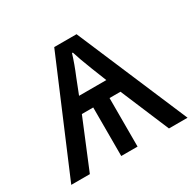

<svg xmlns="http://www.w3.org/2000/svg" viewBox="-123 -670 818 805"><g transform="rotate(-30 286.0 -268.0)"><path d="M339 -536 567 0H477L378 -235H325V0H246V-235H191L94 0H4L231 -536ZM283 -477Q269 -431 248 -381L219 -307H351L322 -380Q298 -441 287 -477Z"/></g></svg>

Font: Go Noto Kurrent-Regular
Style: Regular
Weight: 400
Designer: Monotype Design Team
Foundry: Monotype Imaging Inc.
Version: Version 2.012; ttfautohint (v1.8.4.7-5d5b)